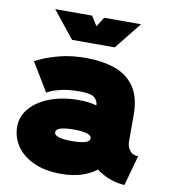

<svg xmlns="http://www.w3.org/2000/svg" viewBox="-83 -794 775 878"><g transform="rotate(10 305.0 -354.5)"><path d="M258.8 14.6Q184.1 14.6 131.6 -9.5Q79.1 -33.7 51.8 -74.2Q24.4 -114.7 24.4 -163.6Q24.4 -212.4 57.9 -250.5Q91.3 -288.6 149.4 -310.3Q207.5 -332 282.2 -332Q327.1 -332 364.3 -321.8Q363.8 -343.8 346.9 -357.7Q330.1 -371.6 282.2 -371.6Q227.1 -371.6 193.1 -363.5Q159.2 -355.5 143.6 -347.4Q127.9 -339.4 127.9 -339.4L47.9 -471.7Q47.9 -471.7 77.4 -485.6Q106.9 -499.5 159.7 -513.4Q212.4 -527.3 282.2 -527.3Q354.5 -527.3 412.8 -507.8Q471.2 -488.3 505.6 -440.2Q540 -392.1 540 -306.6V-184.1Q540 -162.1 553.2 -144Q566.4 -126 592.8 -126L553.7 14.6Q511.2 11.2 478.5 -2.4Q445.8 -16.1 422.4 -34.2Q394 -11.7 353 1.5Q312 14.6 258.8 14.6ZM364.3 -168.5Q364.3 -183.1 341.6 -189.2Q318.8 -195.3 282.2 -195.3Q245.6 -195.3 222.9 -189.2Q200.2 -183.1 200.2 -168.5Q200.2 -153.8 222.9 -147.7Q245.6 -141.6 282.2 -141.6Q318.8 -141.6 341.6 -147.7Q364.3 -153.8 364.3 -168.5ZM273.9 -722.7 301.8 -678.2 329.6 -722.7H501L400.9 -597.7H202.6L102.5 -722.7Z"/></g></svg>

Font: Giphurs Black
Style: Regular
Weight: 900
Version: Version 0.920; ttfautohint (v1.8.4.7-5d5b)